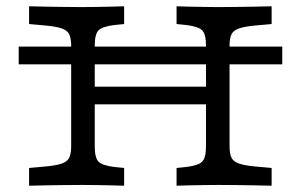

<svg xmlns="http://www.w3.org/2000/svg" viewBox="-20 -591 957 611"><path d="M39.5 -386.3V-442.7H878.2V-386.3ZM206.5 -369.4V-445.2Q206.5 -468.5 200.4 -481.5Q194.4 -494.4 177 -500.4Q159.7 -506.5 125.8 -509.7L72.6 -514.5V-571Q96.8 -570.2 125.4 -569.8Q154 -569.4 182.7 -569Q211.3 -568.5 235.5 -568.5H243.5H247.6Q266.9 -568.5 289.1 -569Q311.3 -569.4 333.9 -569.8Q356.5 -570.2 375 -571V-514.5L343.5 -511.3Q304.8 -506.5 293.1 -494Q281.5 -481.5 281.5 -445.2V-369.4ZM635.5 -201.6V-445.2Q635.5 -481.5 623.8 -494Q612.1 -506.5 573.4 -511.3L541.9 -514.5V-571Q560.5 -570.2 583.1 -569.8Q605.6 -569.4 628.2 -569Q650.8 -568.5 669.4 -568.5H673.4H681.5Q705.6 -568.5 734.3 -569Q762.9 -569.4 791.5 -569.8Q820.2 -570.2 844.4 -571V-514.5L791.1 -509.7Q758.1 -506.5 740.3 -500.4Q722.6 -494.4 716.5 -481.5Q710.5 -468.5 710.5 -445.2V-201.6ZM235.5 -2.4Q211.3 -2.4 182.7 -2Q154 -1.6 125.4 -1.2Q96.8 -0.8 72.6 0V-56.5L125.8 -61.3Q159.7 -64.5 177 -70.6Q194.4 -76.6 200.4 -89.5Q206.5 -102.4 206.5 -125.8V-369.4H281.5V-125.8Q281.5 -89.5 293.1 -77Q304.8 -64.5 343.5 -59.7L375 -56.5V0Q356.5 -0.8 333.9 -1.2Q311.3 -1.6 289.1 -2Q266.9 -2.4 247.6 -2.4H243.5ZM254.8 -258.9V-315.3H662.1V-258.9ZM669.4 -2.4Q650.8 -2.4 628.2 -2Q605.6 -1.6 583.1 -1.2Q560.5 -0.8 541.9 0V-56.5L573.4 -59.7Q612.1 -64.5 623.8 -77Q635.5 -89.5 635.5 -125.8V-201.6H710.5V-125.8Q710.5 -102.4 716.5 -89.5Q722.6 -76.6 740.3 -70.6Q758.1 -64.5 791.1 -61.3L844.4 -56.5V0Q820.2 -0.8 791.5 -1.2Q762.9 -1.6 734.3 -2Q705.6 -2.4 681.5 -2.4H673.4Z"/></svg>

Font: Playfair 5pt SemiExpanded Light
Style: Regular
Weight: 300
Width: 6
Designer: Claus Eggers Sørensen
Foundry: Claus Eggers Sørensen
Version: Version 2.203